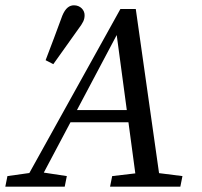

<svg xmlns="http://www.w3.org/2000/svg" viewBox="-55 -704 763 724"><path d="M-35 0H189L197 -40L98 -55H80L-27 -40L-35 0ZM27 0H82L391 -583L397 -595H382L462 0H552L457 -670H399L27 0ZM189 -243H475L487 -289H203L189 -243ZM360 0H625L633 -40L514 -55H496L368 -40L360 0ZM117 -477 146 -462C177 -506 209 -550 240 -594C258 -618 264 -629 264 -647C264 -666 248 -684 224 -684C207 -684 192 -674 180 -645C160 -589 138 -533 117 -477Z"/></svg>

Font: Source Serif 4 Variable
Style: Italic
Weight: 400
Italic angle: -12°
Designer: Frank Grießhammer
Foundry: Adobe Systems Incorporated
Version: Version 4.004;hotconv 1.0.116;makeotfexe 2.5.65601